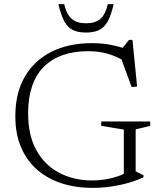

<svg xmlns="http://www.w3.org/2000/svg" viewBox="-20 -902 786 932"><path d="M638.5 -70.5 676.5 -51.5V-41.5Q644 -26 604 -14.5Q564 -3 519.5 3.5Q475 10 429 10Q346.5 10 278 -12.5Q209.5 -35 159.2 -79.2Q109 -123.5 81.5 -188.8Q54 -254 54.5 -339.5Q54.5 -449 99.5 -528Q144.5 -607 228 -649.8Q311.5 -692.5 426.5 -692.5Q473.5 -692.5 515 -684.8Q556.5 -677 599.5 -662H569L606.5 -708.5H623L645.5 -482L619 -479.5L559 -643L599.5 -597.5Q548 -628 504 -640.8Q460 -653.5 408 -653.5Q338.5 -653.5 284.5 -634.5Q230.5 -615.5 193 -578Q155.5 -540.5 136.2 -484.8Q117 -429 116.5 -355Q116 -246.5 156.2 -173.5Q196.5 -100.5 266.8 -63.5Q337 -26.5 426.5 -26Q458.5 -26 491.2 -31.2Q524 -36.5 553.2 -46.5Q582.5 -56.5 601.5 -70.5L581 -30.5V-273L471.5 -291V-312.5H709V-291L638.5 -274ZM397.5 -789Q442 -789 466.5 -809.8Q491 -830.5 503.5 -882H531.5Q519.5 -828 502.8 -798Q486 -768 460.8 -756Q435.5 -744 397.5 -744Q359.5 -744 334.2 -756Q309 -768 292.5 -798Q276 -828 263.5 -882H291.5Q304 -830.5 328.8 -809.8Q353.5 -789 397.5 -789Z"/></svg>

Font: Newsreader 14pt Light
Style: Regular
Weight: 300
Designer: Hugues Gentile
Foundry: Production Type
Version: Version 1.003